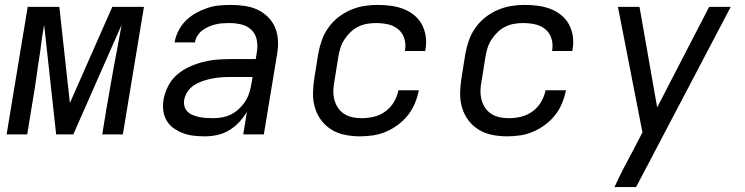

<svg xmlns="http://www.w3.org/2000/svg" viewBox="-20 -548 3040 783"><path d="M7 0 93 -520H222L265 -128L438 -520H567L481 0H397L414 -104Q422 -150 430 -195.5Q438 -241 446 -286L456 -338Q461 -365 466 -392.5Q471 -420 476 -447L279 0H209L160 -447Q155 -420 151 -392.5Q147 -365 144 -338L136 -286Q130 -241 123 -195.5Q116 -150 108 -104L91 0Z M816 8Q793 8 770.5 5.5Q748 3 727.5 -4.5Q707 -12 689 -24.5Q671 -37 660 -55.5Q649 -74 646 -96.5Q643 -119 647 -142Q652 -169 665 -195.5Q678 -222 700.5 -242Q723 -262 750 -274.5Q777 -287 805 -294.5Q833 -302 861 -304.5Q889 -307 916 -307H1023L1028 -339Q1032 -364 1026.5 -388Q1021 -412 1004 -427.5Q987 -443 963.5 -448.5Q940 -454 915 -454Q901 -454 887 -453Q873 -452 858.5 -448.5Q844 -445 830.5 -439Q817 -433 805 -424Q793 -415 785 -402Q777 -389 775 -375H692Q696 -399 707.5 -422Q719 -445 737.5 -463.5Q756 -482 778.5 -494.5Q801 -507 824.5 -515Q848 -523 872.5 -525.5Q897 -528 921 -528Q949 -528 977 -524Q1005 -520 1029 -509Q1053 -498 1072 -479.5Q1091 -461 1101.5 -436.5Q1112 -412 1113.5 -384Q1115 -356 1110 -327L1056 0H972L987 -92Q974 -70 955.5 -50Q937 -30 914 -16.5Q891 -3 866 2.5Q841 8 816 8ZM849 -66Q868 -66 887 -69.5Q906 -73 923.5 -82Q941 -91 956 -105.5Q971 -120 981.5 -137Q992 -154 997.5 -172.5Q1003 -191 1006 -210L1010 -234H915Q897 -234 879.5 -232.5Q862 -231 844 -227.5Q826 -224 808 -218Q790 -212 773 -201.5Q756 -191 745 -174.5Q734 -158 731 -140Q729 -126 732.5 -113.5Q736 -101 745.5 -92Q755 -83 768 -78Q781 -73 794 -70.5Q807 -68 821 -67Q835 -66 849 -66Z M1448 8Q1417 8 1387 2Q1357 -4 1332.5 -19Q1308 -34 1290.5 -57Q1273 -80 1264.5 -108.5Q1256 -137 1256.5 -168Q1257 -199 1262 -230L1278 -330Q1283 -357 1292.5 -384Q1302 -411 1319 -435Q1336 -459 1359.5 -477.5Q1383 -496 1410 -507.5Q1437 -519 1464.5 -523.5Q1492 -528 1519 -528Q1547 -528 1573.5 -524.5Q1600 -521 1624 -512Q1648 -503 1668 -487Q1688 -471 1700 -449Q1712 -427 1716 -400.5Q1720 -374 1715 -347L1714 -340H1631L1632 -344Q1636 -369 1628.5 -392Q1621 -415 1603 -429.5Q1585 -444 1561.5 -449Q1538 -454 1513 -454Q1496 -454 1477.5 -451Q1459 -448 1441.5 -439.5Q1424 -431 1410 -417.5Q1396 -404 1385 -387.5Q1374 -371 1368.5 -353.5Q1363 -336 1360 -318L1344 -218Q1340 -198 1339.5 -179Q1339 -160 1343.5 -142Q1348 -124 1358 -109Q1368 -94 1383 -84Q1398 -74 1417 -70Q1436 -66 1455 -66Q1480 -66 1505 -72Q1530 -78 1551.5 -93.5Q1573 -109 1586.5 -132Q1600 -155 1605 -180H1688Q1683 -154 1672.5 -128Q1662 -102 1644.5 -79.5Q1627 -57 1603.5 -39.5Q1580 -22 1554.5 -11Q1529 0 1502 4Q1475 8 1448 8Z M2048 8Q2017 8 1987 2Q1957 -4 1932.5 -19Q1908 -34 1890.5 -57Q1873 -80 1864.5 -108.5Q1856 -137 1856.5 -168Q1857 -199 1862 -230L1878 -330Q1883 -357 1892.5 -384Q1902 -411 1919 -435Q1936 -459 1959.5 -477.5Q1983 -496 2010 -507.5Q2037 -519 2064.5 -523.5Q2092 -528 2119 -528Q2147 -528 2173.5 -524.5Q2200 -521 2224 -512Q2248 -503 2268 -487Q2288 -471 2300 -449Q2312 -427 2316 -400.5Q2320 -374 2315 -347L2314 -340H2231L2232 -344Q2236 -369 2228.5 -392Q2221 -415 2203 -429.5Q2185 -444 2161.5 -449Q2138 -454 2113 -454Q2096 -454 2077.5 -451Q2059 -448 2041.5 -439.5Q2024 -431 2010 -417.5Q1996 -404 1985 -387.5Q1974 -371 1968.5 -353.5Q1963 -336 1960 -318L1944 -218Q1940 -198 1939.5 -179Q1939 -160 1943.5 -142Q1948 -124 1958 -109Q1968 -94 1983 -84Q1998 -74 2017 -70Q2036 -66 2055 -66Q2080 -66 2105 -72Q2130 -78 2151.5 -93.5Q2173 -109 2186.5 -132Q2200 -155 2205 -180H2288Q2283 -154 2272.5 -128Q2262 -102 2244.5 -79.5Q2227 -57 2203.5 -39.5Q2180 -22 2154.5 -11Q2129 0 2102 4Q2075 8 2048 8Z M2486 215Q2503 177 2522.5 139.5Q2542 102 2562 65L2600 -8L2500 -520H2588L2660 -110L2872 -520H2960L2574 215Z"/></svg>

Font: Iosevka Extended Oblique
Style: Regular
Weight: 400
Width: 7
Italic angle: -9°
Monospace: yes
Designer: Belleve Invis
Foundry: Belleve Invis
Version: Version 32.0.1; ttfautohint (v1.8.4)